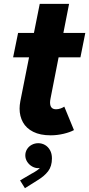

<svg xmlns="http://www.w3.org/2000/svg" viewBox="-20 -697 465 1000"><path d="M82 -131.3Q82 -148.9 85.9 -169.9L131.3 -398.4H48.3L74.2 -525.4H156.7L187 -676.8H339.8L310.1 -525.4H424.3L398.9 -398.4H285.2L243.2 -184.1Q240.7 -171.9 240.7 -163.1Q240.7 -127.9 272 -127.9Q284.2 -127.9 296.1 -132.3Q308.1 -136.7 314.9 -141.6L365.2 -19.5Q345.2 -8.3 311.3 -0.2Q277.3 7.8 244.1 7.8Q189.5 7.8 153.1 -10.5Q116.7 -28.8 99.4 -60.3Q82 -91.8 82 -131.3ZM84.5 242.7 143.6 208Q148.9 205.1 157 200.7Q165 196.3 173.1 190.4Q181.2 184.6 187.5 177.7Q181.6 178.7 178.2 178.7Q162.6 178.7 147.2 169.9Q131.8 161.1 121.8 145.8Q111.8 130.4 111.8 112.3Q111.8 94.7 120.8 80.1Q129.9 65.4 145.5 57.1Q161.1 48.8 179.2 48.8Q198.2 48.8 214.4 58.1Q230.5 67.4 240.5 85.2Q250.5 103 250.5 127.9Q250.5 168.9 230.7 194.8Q210.9 220.7 174.3 242.7L109.9 283.2Z"/></svg>

Font: Reddit Sans Fudge ExBold Italic
Style: Regular
Weight: 800
Italic angle: -11.25°
Designer: Stephen Hutchings
Version: Version 1.013